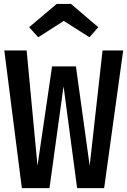

<svg xmlns="http://www.w3.org/2000/svg" viewBox="-20 -967 655 987"><path d="M507.2 -707.7H613.3L515.4 0H376.4L306.7 -523.6L234.4 0H92.3L2.1 -707.7H116.9L172.8 -114.9L247.7 -625.6H370.3L441 -114.9ZM271.3 -946.7H345.1L485.1 -827.2L440 -775.4L307.7 -859.5L176.4 -775.4L129.7 -827.2Z"/></svg>

Font: Fira Code Fixed Medium
Style: Regular
Weight: 500
Monospace: yes
Designer: Carrois Corporate, Edenspiekermann AG, Nikita Prokopov
Foundry: Carrois Corporate, Edenspiekermann AG, Nikita Prokopov
Version: Version 5.002